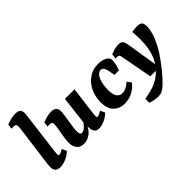

<svg xmlns="http://www.w3.org/2000/svg" viewBox="-86 -1147 1828 1828"><g transform="rotate(-45 828.0 -233.5)"><path d="M109 7Q41 7 41 -62Q41 -79 44 -104Q47 -129 50 -151L96 -499Q98 -510 99.5 -527.5Q101 -545 101 -553Q101 -569 93 -575.5Q85 -582 69 -582H39L45 -632Q116 -658 164 -658Q202 -658 217.5 -643Q233 -628 233 -600Q233 -589 231.5 -574Q230 -559 228 -546L178 -148Q177 -136 175.5 -122.5Q174 -109 174 -101Q174 -83 185 -83Q193 -83 207 -89.5Q221 -96 240 -107L262 -60Q230 -28 187.5 -10.5Q145 7 109 7Z M425 9Q380 9 354.5 -20.5Q329 -50 329 -100Q329 -128 333 -156.5Q337 -185 342 -212.5Q347 -240 351 -264Q353 -277 355.5 -294Q358 -311 358 -325Q358 -341 350 -347.5Q342 -354 326 -354H296L302 -404Q339 -418 366 -424Q393 -430 420 -430Q490 -430 490 -367Q490 -358 489 -347.5Q488 -337 486 -321Q482 -288 475.5 -251.5Q469 -215 464.5 -181.5Q460 -148 460 -124Q460 -107 465 -93Q470 -79 485 -79Q499 -79 515 -88.5Q531 -98 547.5 -117Q564 -136 578 -165L588 -137Q561 -58 518.5 -24.5Q476 9 425 9ZM630 7Q599 7 584 -11Q569 -29 567 -65Q566 -80 566 -98Q566 -116 565 -137L599 -423H728L693 -148Q692 -135 690.5 -122Q689 -109 689 -99Q689 -83 701 -83Q708 -83 720.5 -88.5Q733 -94 756 -107L778 -60Q744 -27 704.5 -10Q665 7 630 7Z M967 13Q904 13 860 -29.5Q816 -72 816 -162Q817 -238 847.5 -300Q878 -362 932 -399Q986 -436 1055 -436Q1080 -436 1103.5 -431Q1127 -426 1147 -415Q1164 -406 1172 -393.5Q1180 -381 1180 -366Q1180 -338 1172 -306Q1164 -274 1154 -251H1094Q1084 -319 1072 -348.5Q1060 -378 1034 -378Q1013 -378 993.5 -357Q974 -336 962 -295Q950 -254 949 -194Q949 -127 970.5 -100Q992 -73 1026 -73Q1053 -73 1081 -89Q1109 -105 1130 -124L1160 -82Q1134 -45 1083 -16Q1032 13 967 13Z M1244 191Q1217 191 1188.5 185Q1160 179 1141 171V118Q1195 109 1246 94Q1297 79 1343.5 48.5Q1390 18 1430 -36Q1467 -85 1484.5 -143.5Q1502 -202 1506 -262.5Q1510 -323 1506 -377L1503 -420Q1523 -424 1541.5 -425.5Q1560 -427 1573 -427Q1610 -427 1624.5 -413Q1639 -399 1640 -364Q1641 -324 1626 -272.5Q1611 -221 1580 -161.5Q1549 -102 1501 -37Q1477 -4 1449 31Q1421 66 1394 95.5Q1367 125 1346 144Q1317 171 1295.5 181Q1274 191 1244 191ZM1326 0 1265 -325Q1262 -341 1255.5 -347.5Q1249 -354 1233 -354H1211L1217 -404Q1252 -418 1276.5 -424Q1301 -430 1323 -430Q1362 -430 1374 -411Q1386 -392 1390 -363L1448 0Z"/></g></svg>

Font: Rasa
Style: Bold Italic
Weight: 700
Italic angle: -7.10001°
Designer: Anna Giedrys (Yrsa+Rasa design), David Brezina (Yrsa art-direction, Rasa art-direction, design)
Foundry: Rosetta Type Foundry
Version: Version 2.004